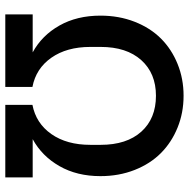

<svg xmlns="http://www.w3.org/2000/svg" viewBox="-14 -716 730 743"><g transform="rotate(90 351.5 -345.0)"><path d="M36.1 0V-106H183.1Q117.7 -141.6 79.3 -209.5Q41 -277.3 41 -368.2Q41 -439.9 64.7 -500.5Q88.4 -561 129.6 -602.3Q170.9 -643.6 228 -666.7Q285.2 -689.9 351.1 -689.9Q417 -689.9 474.1 -666.7Q531.2 -643.6 572.8 -602.3Q614.3 -561 638.2 -500.5Q662.1 -439.9 662.1 -368.2Q662.1 -277.3 623.3 -209.5Q584.5 -141.6 519 -106H667V0H386.2V-105Q457.5 -118.7 499.3 -178.2Q541 -237.8 541 -329.1V-369.1Q541 -469.7 490 -526.4Q439 -583 351.1 -583Q264.2 -583 213.1 -526.1Q162.1 -469.2 162.1 -369.1V-329.1Q162.1 -237.8 203.9 -178.2Q245.6 -118.7 316.9 -105V0Z"/></g></svg>

Font: TASA Orbiter Deck SemiBold
Style: Regular
Weight: 600
Designer: Weizhong Zhang
Version: Version 1.000;Glyphs 3.1.2 (3151)